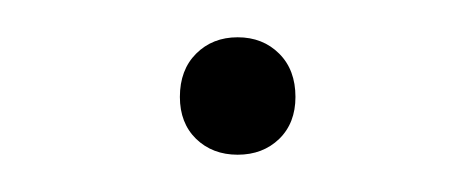

<svg xmlns="http://www.w3.org/2000/svg" viewBox="-20 -78 254 103"><path d="M107.5 5Q94 5 85.2 -3.5Q76.5 -12 76.5 -26Q76.5 -40.5 85.2 -49.2Q94 -58 107.5 -58Q121 -58 129.8 -49.2Q138.5 -40.5 138.5 -26Q138.5 -12 129.8 -3.5Q121 5 107.5 5Z"/></svg>

Font: Encode Sans SemiExpanded SemiExpanded Thin
Style: Regular
Weight: 100
Width: 6
Designer: Multiple Designers
Foundry: Impallari Type
Version: Version 3.000; ttfautohint (v1.8.3) -l 8 -r 50 -G 200 -x 14 